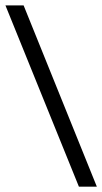

<svg xmlns="http://www.w3.org/2000/svg" viewBox="-52 -696 381 716"><path d="M36.1 -675.8 309.1 0H242.2L-31.7 -675.8Z"/></svg>

Font: Dima Niloofar
Style: Regular
Weight: 400
Designer: R.Balvardi
Foundry: Dima Software Group
Version: Version 3.00;November 13, 2018;FontCreator 11.5.0.2427 64-bi